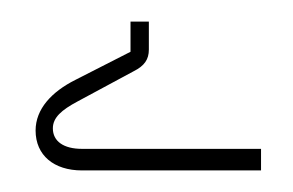

<svg xmlns="http://www.w3.org/2000/svg" viewBox="-20 -527 272 178"><path d="M56 -369H222V-389H56C39 -389 29 -396 29 -408C29 -418 37 -425 52 -433L104 -461C114 -466 118 -472 118 -481V-507H101V-479L50 -453C28 -442 13 -426 13 -406C13 -383 30 -369 56 -369Z"/></svg>

Font: IBM Plex Arabic Thin
Style: Regular
Weight: 100
Designer: Mike Abbink, Paul van der Laan, Pieter van Rosmalen, Wael Morcos, Khajak Apelian
Foundry: Bold Monday
Version: Version 1.0